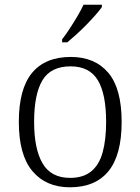

<svg xmlns="http://www.w3.org/2000/svg" viewBox="-20 -786 596 816"><path d="M277 10Q176 10 118 -58.5Q60 -127 60 -268Q60 -408 116 -476Q172 -544 281 -544Q383 -544 440 -477Q497 -410 497 -268Q497 -127 441 -58.5Q385 10 277 10ZM278 -30Q334 -30 368 -58Q402 -86 416.5 -139.5Q431 -193 431 -268Q431 -387 395.5 -445.5Q360 -504 280 -504Q196 -504 160.5 -445Q125 -386 125 -268Q125 -153 161 -91.5Q197 -30 278 -30ZM244 -619Q259 -638 276 -664Q293 -690 309 -717Q325 -744 335 -766H413V-756Q404 -743 386.5 -723Q369 -703 347.5 -681Q326 -659 304.5 -639.5Q283 -620 266 -606H244Z"/></svg>

Font: Noto Serif Kannada Light
Style: Regular
Weight: 300
Version: Version 2.003